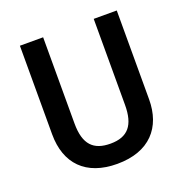

<svg xmlns="http://www.w3.org/2000/svg" viewBox="-129 -833 934 963"><g transform="rotate(-20 338.0 -352.0)"><path d="M596 -240V-714H473V-255C473 -147 432 -97 339 -97C249 -97 203 -141 203 -254V-714H79V-241C79 -85 169 10 336 10C510 10 596 -91 596 -240Z"/></g></svg>

Font: Noto Sans Kannada SemiCondensed SemiBold
Style: Regular
Weight: 600
Width: 4
Designer: Jelle Bosma - Monotype Design Team
Foundry: Monotype Imaging Inc.
Version: Version 2.005